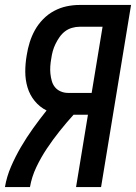

<svg xmlns="http://www.w3.org/2000/svg" viewBox="-24 -755 549 775"><path d="M-4 0Q3 -42 20.5 -82.5Q38 -123 60.5 -161.5Q83 -200 109.5 -237Q136 -274 164 -309Q136 -323 116 -347.5Q96 -372 87 -402.5Q78 -433 78 -466Q78 -499 84 -533Q88 -559 96 -584.5Q104 -610 117 -633.5Q130 -657 150 -677.5Q170 -698 194.5 -711Q219 -724 245 -729.5Q271 -735 297 -735H505L384 0H283L331 -292H273Q244 -260 216.5 -225.5Q189 -191 165 -155Q141 -119 122.5 -80Q104 -41 97 0ZM250 -380H346L390 -647H297Q282 -647 266.5 -642.5Q251 -638 238.5 -628.5Q226 -619 216.5 -605.5Q207 -592 200 -577.5Q193 -563 189 -548.5Q185 -534 183 -519Q180 -503 179 -487.5Q178 -472 179.5 -457.5Q181 -443 185 -428.5Q189 -414 198 -403Q207 -392 221 -386Q235 -380 250 -380Z"/></svg>

Font: Iosevka Term Curly Semibold
Style: Italic
Weight: 600
Italic angle: -9°
Designer: Belleve Invis
Foundry: Belleve Invis
Version: Version 32.3.0